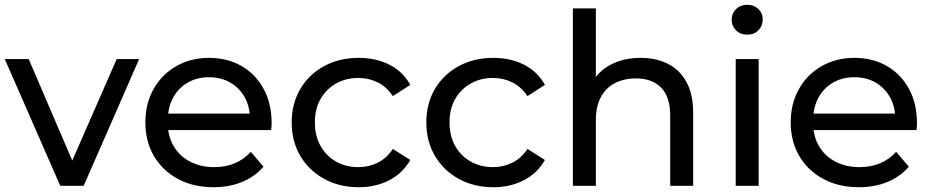

<svg xmlns="http://www.w3.org/2000/svg" viewBox="-22 -777 3897 803"><path d="M230 0 -2 -530H98L304 -50H256L466 -530H560L328 0Z M871 6Q786 6 721.5 -29Q657 -64 621.5 -125Q586 -186 586 -265Q586 -344 620.5 -405Q655 -466 715.5 -500.5Q776 -535 852 -535Q929 -535 988 -501Q1047 -467 1080.5 -405.5Q1114 -344 1114 -262Q1114 -256 1113.5 -248Q1113 -240 1112 -233H661V-302H1062L1023 -278Q1024 -329 1002 -369Q980 -409 941.5 -431.5Q903 -454 852 -454Q802 -454 763 -431.5Q724 -409 702 -368.5Q680 -328 680 -276V-260Q680 -207 704.5 -165.5Q729 -124 773 -101Q817 -78 874 -78Q921 -78 959.5 -94Q998 -110 1027 -142L1080 -80Q1044 -38 990.5 -16Q937 6 871 6Z M1478 6Q1397 6 1333.5 -29Q1270 -64 1234 -125Q1198 -186 1198 -265Q1198 -344 1234 -405Q1270 -466 1333.5 -500.5Q1397 -535 1478 -535Q1550 -535 1606.5 -506.5Q1663 -478 1694 -422L1621 -375Q1595 -414 1557.5 -432.5Q1520 -451 1477 -451Q1425 -451 1384 -428Q1343 -405 1319 -363.5Q1295 -322 1295 -265Q1295 -208 1319 -166Q1343 -124 1384 -101Q1425 -78 1477 -78Q1520 -78 1557.5 -96.5Q1595 -115 1621 -154L1694 -108Q1663 -53 1606.5 -23.5Q1550 6 1478 6Z M2041 6Q1960 6 1896.5 -29Q1833 -64 1797 -125Q1761 -186 1761 -265Q1761 -344 1797 -405Q1833 -466 1896.5 -500.5Q1960 -535 2041 -535Q2113 -535 2169.5 -506.5Q2226 -478 2257 -422L2184 -375Q2158 -414 2120.5 -432.5Q2083 -451 2040 -451Q1988 -451 1947 -428Q1906 -405 1882 -363.5Q1858 -322 1858 -265Q1858 -208 1882 -166Q1906 -124 1947 -101Q1988 -78 2040 -78Q2083 -78 2120.5 -96.5Q2158 -115 2184 -154L2257 -108Q2226 -53 2169.5 -23.5Q2113 6 2041 6Z M2374 0V-742H2470V-387L2451 -425Q2477 -477 2531 -506Q2585 -535 2657 -535Q2722 -535 2771.5 -510Q2821 -485 2849 -434Q2877 -383 2877 -305V0H2781V-294Q2781 -371 2743.5 -410Q2706 -449 2638 -449Q2587 -449 2549 -429Q2511 -409 2490.5 -370Q2470 -331 2470 -273V0Z M3055 0V-530H3151V0ZM3103 -632Q3075 -632 3056.5 -650Q3038 -668 3038 -694Q3038 -721 3056.5 -739Q3075 -757 3103 -757Q3131 -757 3149.5 -739.5Q3168 -722 3168 -696Q3168 -669 3150 -650.5Q3132 -632 3103 -632Z M3570 6Q3485 6 3420.5 -29Q3356 -64 3320.5 -125Q3285 -186 3285 -265Q3285 -344 3319.5 -405Q3354 -466 3414.5 -500.5Q3475 -535 3551 -535Q3628 -535 3687 -501Q3746 -467 3779.5 -405.5Q3813 -344 3813 -262Q3813 -256 3812.5 -248Q3812 -240 3811 -233H3360V-302H3761L3722 -278Q3723 -329 3701 -369Q3679 -409 3640.5 -431.5Q3602 -454 3551 -454Q3501 -454 3462 -431.5Q3423 -409 3401 -368.5Q3379 -328 3379 -276V-260Q3379 -207 3403.5 -165.5Q3428 -124 3472 -101Q3516 -78 3573 -78Q3620 -78 3658.5 -94Q3697 -110 3726 -142L3779 -80Q3743 -38 3689.5 -16Q3636 6 3570 6Z"/></svg>

Font: Montserrat Thin Medium
Style: Regular
Weight: 500
Version: Version 9.000